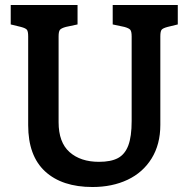

<svg xmlns="http://www.w3.org/2000/svg" viewBox="-20 -740 756 770"><path d="M93 -238V-594Q93 -614 88 -620.5Q83 -627 64 -632L23 -642V-720H291V-642L244 -632Q226 -627 220.5 -620.5Q215 -614 215 -594V-250Q215 -169 259 -130Q303 -91 377 -91Q425 -91 453 -106Q481 -121 494.5 -156.5Q508 -192 508 -255V-594Q508 -614 502.5 -620.5Q497 -627 479 -632L432 -642V-720H693V-642L652 -632Q633 -627 628 -620.5Q623 -614 623 -594V-239Q623 -161 588 -104.5Q553 -48 491.5 -19Q430 10 351 10Q229 10 161 -52.5Q93 -115 93 -238Z"/></svg>

Font: Enriqueta SemiBold
Style: Regular
Weight: 600
Designer: Viviana Monsalve, Gustavo Ibarra
Foundry: 72Puntos
Version: Version 2.000